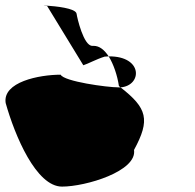

<svg xmlns="http://www.w3.org/2000/svg" viewBox="-33 -684 722 712"><path d="M-12 -302C22 -181 101 8 197 8C285 8 476 -49 464 -128C525 -240 513 -283 414 -360H407C364 -360 204 -382 192 -407C112 -407 -24 -380 -12 -302ZM141 -664C123 -664 127 -663 141 -663ZM141 -663 276 -442C295 -448 323 -464 355 -474C360 -474 365 -475 370 -475C354 -499 336 -514 314 -514H309C277 -514 253 -618 251 -633C248 -654 171 -661 141 -663ZM370 -475C388 -446 402 -405 408 -365L414 -360C494 -366 499 -476 370 -475Z"/></svg>

Font: Ampere
Style: SCRevIta
Weight: 400
Version: Version 1